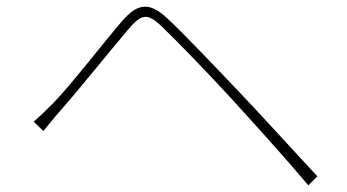

<svg xmlns="http://www.w3.org/2000/svg" viewBox="-20 -627 1040 576"><path d="M81 -262 110 -234C123 -249 143 -275 161 -295C211 -351 308 -472 364 -538C404 -585 421 -590 466 -547C514 -501 611 -400 668 -338C738 -261 830 -160 905 -71L932 -98C855 -181 758 -288 690 -359C633 -419 538 -519 484 -570C425 -626 390 -615 343 -560C286 -493 190 -369 140 -318C118 -296 103 -281 81 -262Z"/></svg>

Font: Harano Aji Gothic TW ExtraLight
Style: Regular
Weight: 250
Foundry: Masamichi Hosoda
Version: HaranoAjiGothicTW-ExtraLight version 20230610;ttx 4.39.4